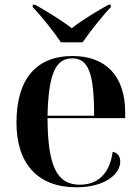

<svg xmlns="http://www.w3.org/2000/svg" viewBox="-20 -786 597 816"><path d="M239 -606H331C362 -651 413 -716 451 -756V-766H441C400 -743 327 -700 285 -666C242 -700 170 -743 129 -766H119V-756C157 -716 209 -651 239 -606ZM304 10C429 10 491 -48 491 -99C491 -119 482 -136 459 -141C445 -42 391 -1 319 -1C221 -1 183 -81 182 -284H512V-308C512 -466 427 -548 288 -548C136 -548 50 -452 50 -265C50 -91 140 10 304 10ZM380 -294H182C186 -472 216 -538 287 -538C357 -538 380 -472 380 -294Z"/></svg>

Font: Noto Serif Display SemiBold
Style: Regular
Weight: 600
Designer: Monotype Design Team
Foundry: Monotype Imaging Inc.
Version: Version 2.009